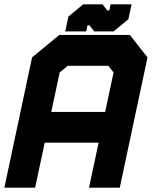

<svg xmlns="http://www.w3.org/2000/svg" viewBox="-37 -860 701 880"><path d="M-17 0 110 -597 235 -700H558L639 -597L512 0H371L415 -206H168L124 0ZM68.5 -71H68L111.5 -274.5H502.5L459 -71H458.5L564 -567.5L515 -629.5H250L174 -567.5ZM198 -347H445L483.5 -528L459.5 -558.5H273.5L236.5 -528ZM111.5 -274 173.5 -567.5 250 -630H515L564.5 -567.5L502.5 -274ZM262 -716 276.5 -784 344 -840H433L455 -812H464L470 -840H566L551.5 -772L484 -716H395L373 -744H364L358 -716ZM319 -751H318.5L320.5 -761L361 -797H402L426 -760H470L511 -796L513 -806H513.5L511.5 -796L470 -760H426L402 -797H361L321 -761Z"/></svg>

Font: Tourney Thin Black
Style: Italic
Weight: 900
Italic angle: -12°
Version: Version 1.015